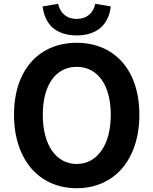

<svg xmlns="http://www.w3.org/2000/svg" viewBox="-20 -980 810 1014"><path d="M146 -90C204 -23 287 14 385 14C483 14 566 -23 624 -90C682 -157 716 -254 716 -374C716 -614 581 -754 385 -754C189 -754 54 -614 54 -374C54 -254 88 -157 146 -90ZM516 -185C485 -140 440 -114 385 -114C330 -114 285 -140 254 -185C223 -230 206 -295 206 -374C206 -532 275 -627 385 -627C495 -627 565 -532 565 -374C565 -295 548 -230 516 -185ZM258 -834C288 -808 330 -793 385 -793C440 -793 482 -808 512 -834C542 -861 560 -899 565 -946L483 -960C474 -912 439 -880 385 -880C331 -880 297 -912 287 -960L205 -946C211 -899 228 -861 258 -834Z"/></svg>

Font: GenSekiGothic2 TW B
Style: Regular
Weight: 700
Version: Version 2.100;PS 2.1;hotconv 16.6.51;makeotf.lib2.5.65220 DE